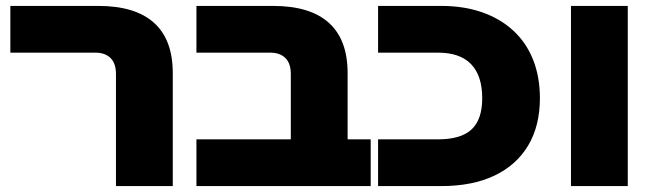

<svg xmlns="http://www.w3.org/2000/svg" viewBox="-20 -629 2212 649"><path d="M372 0V-379Q372 -415 353.5 -433Q335 -451 303 -451H15V-609H312Q437 -609 500.5 -552Q564 -495 564 -382V0Z M963 0V-379Q963 -415 944.5 -433Q926 -451 894 -451H644V-609H903Q1028 -609 1091.5 -552Q1155 -495 1155 -382V0ZM644 0V-158H1233V0Z M1258 0V-158H1461Q1538 -158 1574 -191.5Q1610 -225 1610 -297Q1610 -373 1572.5 -412Q1535 -451 1461 -451H1258V-609H1471Q1548 -609 1609.5 -587.5Q1671 -566 1715 -525.5Q1759 -485 1782 -427Q1805 -369 1805 -297Q1805 -204 1765.5 -137.5Q1726 -71 1651.5 -35.5Q1577 0 1471 0Z M1910 0V-609H2102V0Z"/></svg>

Font: Noto Sans Hebrew Black
Style: Regular
Weight: 900
Designer: Monotype Design Team
Foundry: Monotype Imaging Inc.
Version: Version 2.003